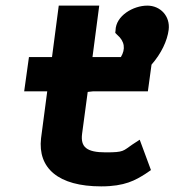

<svg xmlns="http://www.w3.org/2000/svg" viewBox="-20 -652 621 683"><path d="M517 -47 477 -155 451 -138C417 -115 422 -110 356 -110C288 -110 266 -129 272 -176L292 -325L310 -327H506L519 -422C554 -462 575 -507 580 -546C586 -594 551 -632 504 -632C454 -632 392 -596 391 -544L390 -535L397 -528C424 -505 427 -477 410 -449H309L333 -632H189L165 -449H83L66 -327H148L126 -160C114 -54 187 11 340 11C424 11 462 -11 498 -34Z"/></svg>

Font: Charger
Style: HemiRT
Weight: 900
Designer: Jasper
Foundry: Cannot Into Space Fonts
Version: Version 0.99